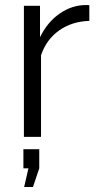

<svg xmlns="http://www.w3.org/2000/svg" viewBox="-20 -544 391 763"><path d="M111 199H76L93 125H73V49H136V125ZM335 -523V-461Q266 -459 215 -423Q164 -387 143 -324V0H75V-521H139V-396Q168 -456 217 -490Q266 -524 322 -524Q332 -524 335 -523Z"/></svg>

Font: Raleway
Style: Regular
Weight: 400
Designer: Matt McInerney, Pablo Impallari, Rodrigo Fuenzalida
Foundry: Matt McInerney, Pablo Impallari, Rodrigo Fuenzalida
Version: Version 1.000;PS 001.001;hotconv 1.0.56; ttfautohint (v1.5)